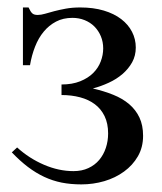

<svg xmlns="http://www.w3.org/2000/svg" viewBox="-20 -480 435 515"><path d="M363.8 -115.7Q363.8 -85 349.9 -60.8Q335.9 -36.6 312.7 -19.8Q289.6 -2.9 259.8 5.9Q230 14.6 198.2 14.6Q169.9 14.6 145.5 9.8Q121.1 4.9 98.6 -5.6Q76.2 -16.1 54.9 -32.2Q33.7 -48.3 11.7 -71.3L25.9 -84.5Q58.1 -55.2 97.9 -38.1Q137.7 -21 177.2 -21Q199.7 -21 217 -29.1Q234.4 -37.1 246.1 -51Q257.8 -64.9 263.9 -83.3Q270 -101.6 270 -122.1Q270 -148.9 260.5 -168.5Q251 -188 234.4 -200.4Q217.8 -212.9 194.8 -219Q171.9 -225.1 145 -225.1V-253.4Q173.8 -253.4 195.1 -262Q216.3 -270.5 230 -284.2Q243.7 -297.9 250.2 -315.2Q256.8 -332.5 256.8 -350.1Q256.8 -367.7 250.5 -382.8Q244.1 -397.9 233.2 -408.9Q222.2 -419.9 207 -426Q191.9 -432.1 174.3 -432.1Q149.4 -432.1 130.4 -422.1Q111.3 -412.1 97.2 -395Q83 -377.9 74 -354.7Q64.9 -331.5 60.5 -305.2H41.5V-460H56.6Q62 -448.2 66.7 -444.1Q71.3 -439.9 81.1 -439.9Q89.8 -439.9 100.8 -443.1Q111.8 -446.3 125.5 -450Q139.2 -453.6 156.5 -456.8Q173.8 -460 195.3 -460Q230.5 -460 258.3 -451.7Q286.1 -443.4 305.2 -428.7Q324.2 -414.1 334.2 -394.5Q344.2 -375 344.2 -352.5Q344.2 -330.6 334.5 -313Q324.7 -295.4 308.6 -281.5Q292.5 -267.6 271.7 -258.1Q251 -248.5 229 -242.7Q258.8 -235.8 283.7 -225.8Q308.6 -215.8 326.4 -200.7Q344.2 -185.5 354 -164.8Q363.8 -144 363.8 -115.7Z"/></svg>

Font: Doulos SIL Compact
Style: Regular
Weight: 400
Designer: Walt Agee, Victor Gaultney, Peter Martin, Debbi Hosken
Foundry: SIL International
Version: Version 4.110; 2011; Maintenance release ; LnSpcTght